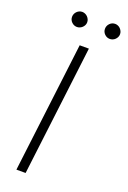

<svg xmlns="http://www.w3.org/2000/svg" viewBox="-165 -927 653 981"><g transform="rotate(20 161.5 -436.0)"><path d="M62 0ZM112 0H62L148.5 -707.5H198.5ZM144.5 -831Q144.5 -822.5 141 -815.2Q137.5 -808 131.8 -802.5Q126 -797 118.5 -793.8Q111 -790.5 103 -790.5Q86.5 -790.5 74.2 -802.5Q62 -814.5 62 -831Q62 -839.5 65.2 -847Q68.5 -854.5 74.2 -860.2Q80 -866 87.2 -869.2Q94.5 -872.5 103 -872.5Q111 -872.5 118.5 -869.2Q126 -866 131.8 -860.2Q137.5 -854.5 141 -847Q144.5 -839.5 144.5 -831ZM323 -831Q323 -822.5 319.5 -815.2Q316 -808 310.5 -802.5Q305 -797 297.5 -793.8Q290 -790.5 282 -790.5Q265 -790.5 253 -802.5Q241 -814.5 241 -831Q241 -848 253 -860.2Q265 -872.5 282 -872.5Q290 -872.5 297.5 -869.2Q305 -866 310.5 -860.2Q316 -854.5 319.5 -847Q323 -839.5 323 -831Z"/></g></svg>

Font: Lato Light
Style: Italic
Weight: 300
Italic angle: -7°
Designer: Lukasz Dziedzic
Foundry: tyPoland Lukasz Dziedzic
Version: Version 2.007; 2014-02-27